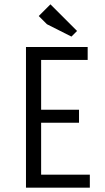

<svg xmlns="http://www.w3.org/2000/svg" viewBox="-20 -867 485 887"><path d="M100 0V-650H385V-590H170V-360H345V-300H170V-60H395V0ZM159 -793 213 -847 336 -724 310 -698 197 -755Z"/></svg>

Font: Unica One
Style: Regular
Weight: 400
Designer: Eduardo Rodriguez Tunni
Foundry: Eduardo Rodriguez Tunni
Version: Version 2.000; ttfautohint (v1.8.4.7-5d5b);gftools[0.9.23]